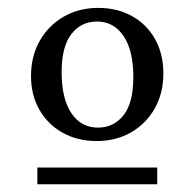

<svg xmlns="http://www.w3.org/2000/svg" viewBox="-20 -715 492 486"><path d="M74.5 -248.5V-291H378V-248.5ZM228 -392Q268 -392 292.8 -423.5Q317.5 -455 317.5 -519.5Q317.5 -587 292.8 -623.8Q268 -660.5 225.5 -660.5Q185 -660.5 160.5 -628.5Q136 -596.5 136 -532.5Q136 -465.5 160.5 -428.8Q185 -392 228 -392ZM225 -358Q176.5 -358 139 -378.8Q101.5 -399.5 80 -436.8Q58.5 -474 58.5 -522.5Q58.5 -573 80.8 -612Q103 -651 141.5 -673Q180 -695 228.5 -695Q277 -695 314.2 -674.2Q351.5 -653.5 372.5 -616Q393.5 -578.5 393.5 -529Q393.5 -479 371.5 -440.2Q349.5 -401.5 311.5 -379.8Q273.5 -358 225 -358Z"/></svg>

Font: Newsreader 36pt
Style: Regular
Weight: 400
Designer: Hugues Gentile
Foundry: Production Type
Version: Version 1.003